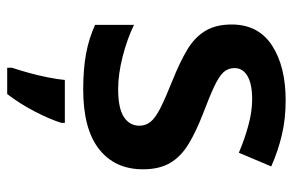

<svg xmlns="http://www.w3.org/2000/svg" viewBox="-160 -432 813 533"><g transform="rotate(90 246.5 -165.5)"><path d="M450 -156Q450 -78 394 -34Q338 10 229 10Q171 10 128.5 2Q86 -6 49 -23V-131Q88 -112 137 -99.5Q186 -87 227 -87Q281 -87 305 -103Q329 -119 329 -146Q329 -163 318.5 -176.5Q308 -190 280.5 -204Q253 -218 203 -238Q153 -258 118.5 -278.5Q84 -299 66 -328.5Q48 -358 48 -402Q48 -476 106 -514Q164 -552 259 -552Q310 -552 354.5 -541.5Q399 -531 442 -512L404 -422Q367 -438 328 -448.5Q289 -459 256 -459Q213 -459 191 -446Q169 -433 169 -410Q169 -392 180.5 -379.5Q192 -367 219.5 -354Q247 -341 297 -322Q346 -303 380.5 -282Q415 -261 432.5 -231Q450 -201 450 -156ZM321 71Q311 103 289.5 144.5Q268 186 241 221H168V208Q174 190 181.5 163.5Q189 137 194.5 109.5Q200 82 202 61H321Z"/></g></svg>

Font: Noto Sans Canadian Aboriginal SemiBold
Style: Regular
Weight: 600
Designer: Monotype Design Team, Typotheque's Kevin King
Foundry: Monotype Imaging Inc.
Version: Version 2.004; ttfautohint (v1.8.4.7-5d5b)